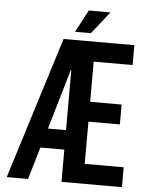

<svg xmlns="http://www.w3.org/2000/svg" viewBox="-58 -897 727 943"><g transform="rotate(5 306.0 -425.0)"><path d="M361 -740H283L341 -850H448ZM579 -602H387V-404H542V-306H387V-98H579V0H281V-159H163L116 0H11L230 -700H579ZM279 -553 192 -255H281V-553Z"/></g></svg>

Font: Bebas Kai
Style: Regular
Weight: 400
Designer: Ryoichi Tsunekawa
Foundry: Dharma Type
Version: Version 1.001;PS 001.001;hotconv 1.0.70;makeotf.lib2.5.58329